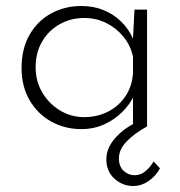

<svg xmlns="http://www.w3.org/2000/svg" viewBox="-20 -423 601 641"><path d="M251 8Q196 8 150.5 -17.5Q105 -43 78.5 -89Q52 -135 52 -196Q52 -261 79 -307.5Q106 -354 151.5 -378.5Q197 -403 251 -403Q293 -403 326.5 -389Q360 -375 385 -350.5Q410 -326 424 -294L429 -391H471V-1Q428 23 402.5 49.5Q377 76 377 106Q377 133 393 147.5Q409 162 429 162Q449 162 465 149Q481 136 493 116L514 139Q501 164 476.5 181Q452 198 425 198Q389 198 362 173.5Q335 149 335 109Q335 73 362 41Q389 9 427 -10L432 1L424 6V-119L427 -103Q414 -75 388.5 -49.5Q363 -24 328.5 -8Q294 8 251 8ZM261 -32Q305 -32 341 -50.5Q377 -69 399 -102Q421 -135 424 -178V-234Q416 -271 392.5 -300Q369 -329 335 -346Q301 -363 261 -363Q217 -363 180 -342.5Q143 -322 121 -285Q99 -248 99 -198Q99 -152 121 -114.5Q143 -77 180 -54.5Q217 -32 261 -32Z"/></svg>

Font: Josefin Sans Thin Light
Style: Regular
Weight: 300
Version: Version 2.000